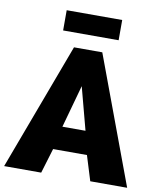

<svg xmlns="http://www.w3.org/2000/svg" viewBox="-104 -980 880 1056"><g transform="rotate(10 335.5 -452.0)"><path d="M-8 0 257 -710H415L679 0H473L430 -139H241L199 0ZM336 -507 270 -269H399ZM182 -791V-904H492V-791Z"/></g></svg>

Font: Raleway
Style: Heavy
Weight: 900
Designer: Matt McInerney, Pablo Impallari, Rodrigo Fuenzalida
Foundry: Matt McInerney, Pablo Impallari, Rodrigo Fuenzalida
Version: Version 2.001; ttfautohint (v0.8) -G 200 -r 50